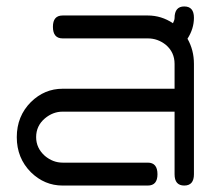

<svg xmlns="http://www.w3.org/2000/svg" viewBox="-20 -575 667 595"><path d="M551 0Q521 0 521 -35V-229H174Q144 -229 119 -208Q92 -185 92 -150Q92 -116 119 -92Q144 -71 174 -71H438Q468 -71 468 -35Q468 0 438 0H174Q118 0 76 -41Q32 -85 32 -150Q32 -215 76 -259Q118 -300 174 -300H521V-377Q521 -413 494 -436Q469 -456 438 -456H174Q144 -456 144 -492Q144 -527 174 -527H438Q480 -527 516 -503Q521 -513 521 -519Q521 -555 551 -555Q581 -555 581 -520Q581 -486 561 -455Q581 -420 581 -377V-35Q581 0 551 0Z"/></svg>

Font: LuenTai2017
Style: Regular
Weight: 400
Designer: LuenTai
Foundry: Microsoft Corpration
Version: Version 1.00 November 27, 2016, initial release